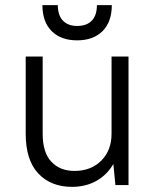

<svg xmlns="http://www.w3.org/2000/svg" viewBox="-20 -720 605 747"><path d="M260 7Q178 7 129 -45Q80 -97 80 -200V-500H146V-200Q146 -127 179.5 -91Q213 -55 270 -55Q334 -55 374 -95Q414 -135 414 -200V-500H480V0H429L421 -82Q396 -39 354.5 -16Q313 7 260 7ZM280 -563Q217 -563 181 -599Q145 -635 145 -700H205Q205 -660 225 -639.5Q245 -619 280 -619Q317 -619 337 -639.5Q357 -660 357 -700H415Q415 -635 379 -599Q343 -563 280 -563Z"/></svg>

Font: PT Root UI Web
Style: Regular
Weight: 400
Designer: Vitaly Kuzmin
Foundry: ParaType Ltd.
Version: Version 1.000W